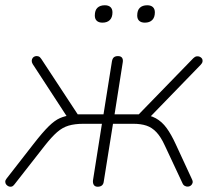

<svg xmlns="http://www.w3.org/2000/svg" viewBox="-36 -703 804 729"><path d="M335 6Q325 6 320.5 -0.5Q316 -7 317 -18L351 -233H281Q248 -233 224.5 -226Q201 -219 180.5 -201Q160 -183 134 -150L19 -3Q14 4 8 5.5Q2 7 -3.5 4.5Q-9 2 -12.5 -2.5Q-16 -7 -16 -13Q-16 -19 -11 -25L91 -156Q126 -201 149 -223.5Q172 -246 191.5 -254.5Q211 -263 235 -266L221 -256L88 -460Q84 -467 84.5 -473Q85 -479 88.5 -483.5Q92 -488 98 -489.5Q104 -491 110 -489Q116 -487 121 -479L259 -269H357L389 -470Q391 -481 396.5 -485.5Q402 -490 412 -490Q423 -490 427.5 -483.5Q432 -477 430 -466L399 -269H491L698 -482Q704 -488 710.5 -489Q717 -490 722.5 -487.5Q728 -485 731 -480.5Q734 -476 733 -469.5Q732 -463 726 -457L531 -256L497 -269Q532 -267 555.5 -254Q579 -241 596.5 -217Q614 -193 631 -156L693 -22Q697 -14 695 -8Q693 -2 688.5 1.5Q684 5 678 5.5Q672 6 666 3Q660 0 657 -7L590 -150Q575 -183 558 -201Q541 -219 520 -226Q499 -233 470 -233H393L358 -14Q357 -4 351 1Q345 6 335 6ZM514 -617Q500 -617 492.5 -624Q485 -631 485 -644Q485 -664 495 -673.5Q505 -683 523 -683Q537 -683 544.5 -676Q552 -669 552 -656Q552 -637 542 -627Q532 -617 514 -617ZM353 -617Q339 -617 331.5 -624Q324 -631 324 -644Q324 -664 334 -673.5Q344 -683 362 -683Q376 -683 383.5 -676Q391 -669 391 -656Q391 -637 381 -627Q371 -617 353 -617Z"/></svg>

Font: Nunito ExtraLight
Style: Italic
Weight: 200
Italic angle: -9°
Designer: Vernon Adams
Foundry: Vernon Adams
Version: Version 3.602